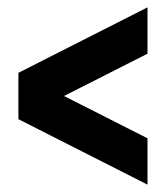

<svg xmlns="http://www.w3.org/2000/svg" viewBox="-20 -576 451 522"><path d="M30 -378 381 -556V-430L154 -315L381 -200V-74L30 -252Z"/></svg>

Font: Akshar SemiBold
Style: Regular
Weight: 600
Designer: Tall Chai
Foundry: Tall Chai
Version: Version 1.000